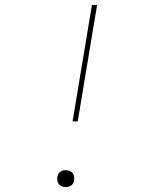

<svg xmlns="http://www.w3.org/2000/svg" viewBox="-20 -755 640 783"><path d="M276 -260 355 -735H376L297 -260ZM248 8Q240 8 232.5 5Q225 2 220 -4Q215 -10 214 -18.5Q213 -27 214 -35Q215 -41 218 -46Q221 -51 226 -54.5Q231 -58 236.5 -59.5Q242 -61 248 -61Q256 -61 264 -58Q272 -55 276.5 -49Q281 -43 282 -34.5Q283 -26 282 -18Q281 -12 278 -7Q275 -2 270 1.5Q265 5 259.5 6.5Q254 8 248 8Z"/></svg>

Font: Iosevka Curly Slab ThEx
Style: Italic
Weight: 100
Width: 7
Italic angle: -9°
Monospace: yes
Designer: Belleve Invis
Foundry: Belleve Invis
Version: Version 11.1.0; ttfautohint (v1.8.3)